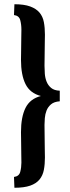

<svg xmlns="http://www.w3.org/2000/svg" viewBox="-20 -780 332 906"><path d="M46 55Q70 52 75.5 31Q81 10 81 -13Q81 -25 80.5 -45Q80 -65 80 -86Q80 -107 79.5 -126Q79 -145 79 -156Q79 -228 100.5 -271Q122 -314 173 -327Q122 -340 100.5 -383Q79 -426 79 -498Q79 -508 79.5 -527.5Q80 -547 80 -568Q80 -589 80.5 -608.5Q81 -628 81 -640Q81 -664 75.5 -685Q70 -706 46 -709L48 -760Q94 -760 122.5 -749.5Q151 -739 166.5 -720.5Q182 -702 187 -675.5Q192 -649 192 -616Q192 -605 191.5 -587Q191 -569 191 -548.5Q191 -528 190.5 -507Q190 -486 190 -470Q190 -452 191.5 -432Q193 -412 200 -394.5Q207 -377 221.5 -365Q236 -353 262 -352V-302Q235 -300 220.5 -287.5Q206 -275 199.5 -258Q193 -241 191.5 -222.5Q190 -204 190 -191Q190 -170 190.5 -147Q191 -124 191 -103Q191 -82 191.5 -64.5Q192 -47 192 -37Q192 -5 187 21.5Q182 48 166.5 67Q151 86 122.5 96Q94 106 48 106Z"/></svg>

Font: Quattrocento Sans
Style: Bold
Weight: 700
Designer: Pablo Impallari
Foundry: Pablo Impallari, Igino Marini, Brenda Gallo
Version: Version 2.000